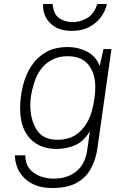

<svg xmlns="http://www.w3.org/2000/svg" viewBox="-20 -757 640 963"><path d="M242 186Q191 186 155.5 171Q120 156 97.5 131.5Q75 107 65 78.5Q55 50 55 22H107Q107 64 128 89.5Q149 115 182 127Q215 139 249 139Q318 139 363 102.5Q408 66 418 -8L431 -99Q400 -47 356 -28.5Q312 -10 265 -10Q206 -10 164.5 -35Q123 -60 102 -105Q81 -150 81 -211Q81 -271 95 -327Q109 -383 137.5 -426.5Q166 -470 211 -495.5Q256 -521 318 -521Q374 -521 418 -497.5Q462 -474 480 -426L499 -511H539L469 -17Q461 43 436 88.5Q411 134 364.5 160Q318 186 242 186ZM267 -56Q340 -56 382.5 -98.5Q425 -141 441 -201Q449 -231 453.5 -262Q458 -293 458 -320Q458 -387 424.5 -431Q391 -475 319 -475Q257 -475 212 -438Q167 -401 147 -327Q140 -302 136 -278.5Q132 -255 132 -232Q132 -156 164 -106Q196 -56 267 -56ZM340 -602Q291 -602 258 -621Q225 -640 209.5 -671Q194 -702 196 -737H244Q248 -685 277.5 -665.5Q307 -646 344 -646Q381 -646 416 -665.5Q451 -685 468 -737H516Q509 -702 486 -671Q463 -640 426.5 -621Q390 -602 340 -602Z"/></svg>

Font: Chivo Mono Medium Thin
Style: Italic
Weight: 250
Italic angle: -8.05°
Monospace: yes
Version: Version 1.008